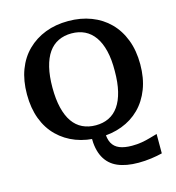

<svg xmlns="http://www.w3.org/2000/svg" viewBox="-135 -842 1088 1187"><g transform="rotate(-15 409.5 -248.5)"><path d="M364 0 452 -10Q452 37 467 65Q482 93 513.5 106Q545 119 593 119Q627 119 656 114Q685 109 710.5 101.5Q736 94 758 88V212Q727 220 686.5 225.5Q646 231 605 231Q526 231 472 207.5Q418 184 390.5 132.5Q363 81 364 0ZM410 17Q329 17 263 -8Q197 -33 148 -81Q99 -129 73 -198Q47 -267 47 -355Q47 -443 73 -512Q99 -581 148 -629Q197 -677 263 -702.5Q329 -728 410 -728Q490 -728 556.5 -702.5Q623 -677 671 -629Q719 -581 745.5 -512Q772 -443 772 -355Q772 -267 745.5 -198Q719 -129 671 -81Q623 -33 556.5 -8Q490 17 410 17ZM410 -61Q457 -61 494 -79Q531 -97 556.5 -133.5Q582 -170 595.5 -225.5Q609 -281 609 -355Q610 -429 596.5 -484.5Q583 -540 557 -576.5Q531 -613 494 -631Q457 -649 410 -649Q363 -649 325.5 -631Q288 -613 262.5 -576.5Q237 -540 223.5 -484.5Q210 -429 210 -355Q210 -281 223.5 -225.5Q237 -170 262.5 -133.5Q288 -97 325.5 -79Q363 -61 410 -61Z"/></g></svg>

Font: Roboto Serif SemiBold
Style: Regular
Weight: 600
Designer: Greg Gazdowicz
Foundry: Commercial Type
Version: Version 1.008